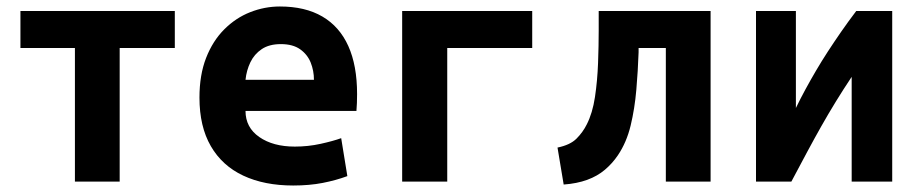

<svg xmlns="http://www.w3.org/2000/svg" viewBox="-20 -560 2840 592"><path d="M211 0V-412H43V-526H519V-412H349V0Z M884 12Q795 12 730 -18.5Q665 -49 630 -109.5Q595 -170 595 -259Q595 -329 615.5 -381.5Q636 -434 671.5 -469.5Q707 -505 751.5 -522.5Q796 -540 843 -540Q921 -540 974 -509Q1027 -478 1054 -418Q1081 -358 1081 -270Q1081 -257 1080.5 -242.5Q1080 -228 1079 -218H737Q737 -167 779.5 -137.5Q822 -108 889 -108Q930 -108 968.5 -116.5Q1007 -125 1032 -134L1051 -17Q1016 -4 975 4Q934 12 884 12ZM737 -314H948Q948 -342 938 -367Q928 -392 905.5 -408Q883 -424 846 -424Q810 -424 787 -408.5Q764 -393 752 -368Q740 -343 737 -314Z M1220 0V-526H1621V-412H1359V0Z M1718 9 1699 -105Q1738 -113 1757.5 -132.5Q1777 -152 1789 -176Q1807 -211 1814.5 -261Q1822 -311 1824 -365.5Q1826 -420 1826 -466V-526H2171V0H2033V-412H1949V-399Q1947 -341 1942 -283Q1937 -225 1924.5 -173Q1912 -121 1885 -81Q1868 -56 1845 -36.5Q1822 -17 1790.5 -5.5Q1759 6 1718 9Z M2311 0V-526H2434V-227Q2448 -256 2463.5 -284.5Q2479 -313 2496 -342Q2513 -371 2532.5 -401Q2552 -431 2573.5 -462Q2595 -493 2620 -526H2731V0H2606V-323Q2580 -284 2557 -246.5Q2534 -209 2512.5 -171Q2491 -133 2468.5 -91Q2446 -49 2420 0Z"/></svg>

Font: Ubuntu Sans Mono
Style: Regular
Weight: 400
Monospace: yes
Designer: Dalton Maag Ltd
Foundry: Dalton Maag Ltd
Version: Version 1.006